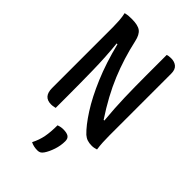

<svg xmlns="http://www.w3.org/2000/svg" viewBox="-284 -807 1169 1169"><g transform="rotate(45 300.0 -222.5)"><path d="M178 2Q171 3 162.5 5Q154 7 143 7Q77 7 77 -68V-594Q77 -618 75 -647.5Q73 -677 67 -703Q84 -707 96.5 -708Q109 -709 123 -709Q176 -709 199.5 -691.5Q223 -674 233 -628Q260 -505 307 -391Q354 -277 436 -153H442Q433 -250 430.5 -338.5Q428 -427 428 -527V-704Q440 -709 462 -709Q491 -709 509.5 -693.5Q528 -678 528 -643V-108Q528 -80 529.5 -52Q531 -24 535 3Q525 6 516 8Q507 10 496 10Q474 10 457.5 4.5Q441 -1 426 -14Q385 -53 337.5 -127Q290 -201 246 -305Q202 -409 170 -538H163Q174 -433 176 -319.5Q178 -206 178 -100ZM261 69Q282 61 303 61Q334 61 348.5 71Q363 81 363 104Q363 142 350.5 179.5Q338 217 321 242Q312 255 303 259.5Q294 264 282 264Q249 264 224 251Q245 210 253 168.5Q261 127 261 69Z"/></g></svg>

Font: Recursive Mn Csl St Med
Style: Regular
Weight: 500
Monospace: yes
Version: Version 1.079;hotconv 1.0.112;makeotfexe 2.5.65598; ttfautoh